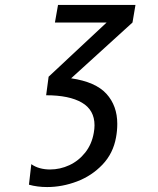

<svg xmlns="http://www.w3.org/2000/svg" viewBox="-20 -745 640 776"><path d="M214.5 -725H527.5L515.5 -654L267.5 -428.5Q366.5 -414 410.2 -365.8Q454 -317.5 454 -244.5Q454 -216.5 449 -190Q437.5 -125 394 -79.5Q350.5 -34 290.8 -11.5Q231 11 170.5 11Q131 11 97 1.5L106.5 -81.5Q122 -70.5 141.5 -65.2Q161 -60 182 -60Q223 -60 260.5 -77.5Q298 -95 324.5 -128.5Q351 -162 359 -208Q362 -224.5 362 -238.5Q362 -300.5 311 -330.2Q260 -360 166.5 -360L176.5 -435L411 -654H202Z"/></svg>

Font: JuliaMono Italic
Style: Regular
Weight: 400
Italic angle: -9°
Monospace: yes
Designer: cormullion
Foundry: corm
Version: Version 0.049; ttfautohint (v1.8.4)